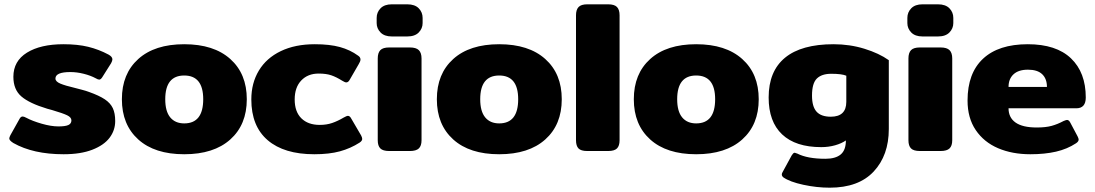

<svg xmlns="http://www.w3.org/2000/svg" viewBox="-20 -700 5076 890"><path d="M42 -37Q23 -49 23 -58Q23 -63 28 -73L70 -148Q76 -160 85 -160Q91 -160 102 -154Q130 -139 173.5 -126.5Q217 -114 251 -114Q283 -114 297 -120.5Q311 -127 311 -142Q311 -156 291.5 -165.5Q272 -175 221 -190L199 -196Q116 -221 79 -253Q42 -285 42 -344Q42 -417 105 -456Q168 -495 274 -495Q340 -495 389 -483Q438 -471 483 -447Q501 -437 501 -425Q501 -418 495 -407L454 -342Q447 -331 440 -331Q434 -331 424 -337Q400 -350 368 -358Q336 -366 306 -366Q237 -366 237 -336Q237 -322 259.5 -312.5Q282 -303 329 -292Q340 -289 359.5 -284Q379 -279 392 -274Q440 -257 466 -239.5Q492 -222 503 -198.5Q514 -175 514 -139Q514 -96 488 -61.5Q462 -27 408 -6Q354 15 275 15Q134 15 42 -37Z M545 -240Q545 -358 621 -426.5Q697 -495 834 -495Q971 -495 1047.5 -426.5Q1124 -358 1124 -240Q1124 -122 1047.5 -53.5Q971 15 834 15Q697 15 621 -53.5Q545 -122 545 -240ZM922 -240Q922 -350 834 -350Q746 -350 746 -240Q746 -184 769 -156Q792 -128 834 -128Q922 -128 922 -240Z M1145 -239Q1145 -315 1180 -373Q1215 -431 1281.5 -463Q1348 -495 1439 -495Q1508 -495 1555.5 -482Q1603 -469 1640 -442Q1651 -435 1651 -424Q1651 -416 1643 -403L1602 -332Q1595 -318 1585 -318Q1579 -318 1566 -326Q1539 -343 1515.5 -351Q1492 -359 1457 -359Q1407 -359 1376.5 -327Q1346 -295 1346 -239Q1346 -182 1377 -151.5Q1408 -121 1462 -121Q1494 -121 1520 -130Q1546 -139 1573 -155Q1587 -163 1593 -163Q1602 -163 1609 -149L1654 -72Q1659 -62 1659 -56Q1659 -47 1647 -39Q1605 -12 1555.5 1.5Q1506 15 1437 15Q1297 15 1221 -50Q1145 -115 1145 -239Z M1726 -593V-617Q1726 -643 1744 -661.5Q1762 -680 1796 -680H1868Q1903 -680 1921 -661.5Q1939 -643 1939 -617V-593Q1939 -568 1921 -549.5Q1903 -531 1868 -531H1796Q1762 -531 1744 -549.5Q1726 -568 1726 -593ZM1731 -50V-429Q1731 -455 1743 -467.5Q1755 -480 1784 -480H1880Q1909 -480 1921.5 -467.5Q1934 -455 1934 -429V-50Q1934 -24 1921.5 -12Q1909 0 1880 0H1784Q1755 0 1743 -12Q1731 -24 1731 -50Z M2005 -240Q2005 -358 2081 -426.5Q2157 -495 2294 -495Q2431 -495 2507.5 -426.5Q2584 -358 2584 -240Q2584 -122 2507.5 -53.5Q2431 15 2294 15Q2157 15 2081 -53.5Q2005 -122 2005 -240ZM2382 -240Q2382 -350 2294 -350Q2206 -350 2206 -240Q2206 -184 2229 -156Q2252 -128 2294 -128Q2382 -128 2382 -240Z M2650 -50V-629Q2650 -655 2662 -667.5Q2674 -680 2702 -680H2799Q2828 -680 2840 -667.5Q2852 -655 2852 -629V-50Q2852 -24 2840 -12Q2828 0 2799 0H2702Q2673 0 2661.5 -12Q2650 -24 2650 -50Z M2918 -240Q2918 -358 2994 -426.5Q3070 -495 3207 -495Q3344 -495 3420.5 -426.5Q3497 -358 3497 -240Q3497 -122 3420.5 -53.5Q3344 15 3207 15Q3070 15 2994 -53.5Q2918 -122 2918 -240ZM3295 -240Q3295 -350 3207 -350Q3119 -350 3119 -240Q3119 -184 3142 -156Q3165 -128 3207 -128Q3295 -128 3295 -240Z M3611 122Q3604 116 3604 109Q3604 104 3607 99L3650 20Q3653 15 3656.5 11.5Q3660 8 3664 8Q3666 8 3676 12Q3723 36 3806 36Q3853 36 3877 16Q3901 -4 3901 -49Q3881 -35 3851 -26.5Q3821 -18 3787 -18Q3668 -18 3605.5 -77Q3543 -136 3543 -248Q3543 -370 3619 -432.5Q3695 -495 3844 -495Q3919 -495 3987 -474Q4055 -453 4100 -421V-102Q4100 20 4030 95Q3960 170 3826 170Q3766 170 3703.5 156.5Q3641 143 3611 122ZM3903 -228V-349Q3882 -358 3833 -358Q3789 -358 3766.5 -336Q3744 -314 3744 -257Q3744 -206 3765 -182.5Q3786 -159 3831 -159Q3903 -159 3903 -228Z M4186 -593V-617Q4186 -643 4204 -661.5Q4222 -680 4256 -680H4328Q4363 -680 4381 -661.5Q4399 -643 4399 -617V-593Q4399 -568 4381 -549.5Q4363 -531 4328 -531H4256Q4222 -531 4204 -549.5Q4186 -568 4186 -593ZM4191 -50V-429Q4191 -455 4203 -467.5Q4215 -480 4244 -480H4340Q4369 -480 4381.5 -467.5Q4394 -455 4394 -429V-50Q4394 -24 4381.5 -12Q4369 0 4340 0H4244Q4215 0 4203 -12Q4191 -24 4191 -50Z M4465 -234Q4465 -361 4537 -428Q4609 -495 4744 -495Q4876 -495 4944.5 -429.5Q5013 -364 5013 -248Q5013 -198 4969 -198H4655Q4655 -155 4687.5 -132Q4720 -109 4786 -109Q4827 -109 4854.5 -116.5Q4882 -124 4910 -139Q4922 -144 4926 -144Q4935 -144 4941 -132L4975 -68Q4980 -58 4980 -53Q4980 -44 4968 -36Q4927 -9 4875 3Q4823 15 4756 15Q4672 15 4606.5 -13Q4541 -41 4503 -97Q4465 -153 4465 -234ZM4833 -297Q4833 -335 4811 -356Q4789 -377 4745 -377Q4701 -377 4678 -355.5Q4655 -334 4655 -297Z"/></svg>

Font: Mitr SemiBold
Style: Regular
Weight: 600
Designer: Thanarat Vachiruckul
Foundry: Cadson Demak
Version: Version 1.003